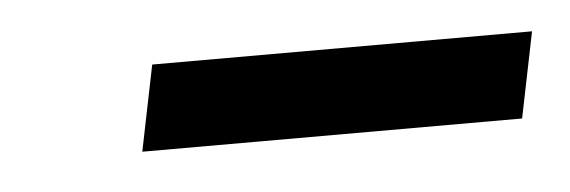

<svg xmlns="http://www.w3.org/2000/svg" viewBox="-24 -703 398 134"><g transform="rotate(-5 175.5 -636.0)"><path d="M84.5 -666H350.6L338.4 -606H72.3Z"/></g></svg>

Font: Viking Open Sans
Style: Italic
Weight: 400
Italic angle: -12°
Foundry: Ascender Corporation
Version: Version 2.000